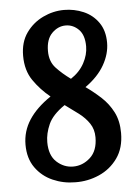

<svg xmlns="http://www.w3.org/2000/svg" viewBox="-53 -772 597 824"><g transform="rotate(-5 245.5 -359.5)"><path d="M254 -730Q298 -730 337.5 -713Q377 -696 401.5 -661Q426 -626 426 -574Q426 -526 399 -478.5Q372 -431 317 -392Q351 -368 382 -339.5Q413 -311 432.5 -273Q452 -235 452 -183Q452 -118 421 -74.5Q390 -31 341 -9.5Q292 12 238 11Q187 11 141.5 -9Q96 -29 67.5 -69Q39 -109 39 -168Q39 -226 70.5 -274.5Q102 -323 164 -365Q122 -399 92 -442.5Q62 -486 62 -549Q62 -608 90.5 -648Q119 -688 163 -709Q207 -730 254 -730ZM170 -560Q170 -515 196 -487Q222 -459 258 -433Q296 -458 315.5 -494Q335 -530 335 -566Q335 -615 311 -639Q287 -663 255 -663Q222 -663 196 -637Q170 -611 170 -560ZM133 -171Q133 -114 164 -85.5Q195 -57 235 -57Q276 -57 308.5 -86.5Q341 -116 341 -174Q341 -208 324 -233.5Q307 -259 279.5 -280Q252 -301 221 -323Q168 -287 150.5 -247.5Q133 -208 133 -171Z"/></g></svg>

Font: Rosario SemiBold
Style: Regular
Weight: 600
Designer: Hector Gatti
Foundry: Omnibus Type
Version: Version 1.101; ttfautohint (v1.8.1.43-b0c9)